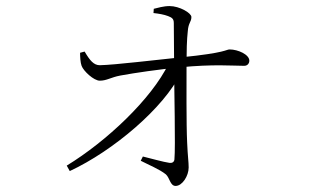

<svg xmlns="http://www.w3.org/2000/svg" viewBox="-20 -575 1040 633"><path d="M200 -29 210 -11C354 -78 521 -220 576 -334L578 -366L536 -365C479 -248 331 -109 200 -29ZM559 38C581 38 602 5 602 -23C602 -42 599 -58 597 -105C594 -165 595 -305 595 -372C595 -402 596 -446 599 -471C601 -501 611 -502 611 -519C611 -532 572 -555 539 -555C519 -555 500 -549 487 -546L486 -532C504 -530 521 -527 534 -522C547 -517 553 -513 553 -499C553 -468 554 -409 554 -363C554 -284 559 -90 555 -49C554 -41 548 -37 539 -38C518 -41 480 -52 451 -59L444 -45C469 -32 506 -17 527 0C540 12 541 38 559 38ZM309 -309C332 -309 345 -320 377 -326C426 -335 502 -346 573 -353C684 -364 748 -358 785 -358C796 -358 802 -366 802 -375C802 -395 765 -412 737 -412C725 -412 727 -401 577 -386C498 -378 359 -361 309 -360C289 -360 276 -376 259 -405L244 -401C244 -389 245 -368 249 -358C255 -341 289 -309 309 -309Z"/></svg>

Font: Source Han Serif CN VF
Style: Regular
Weight: 250
Designer: Ryoko NISHIZUKA 西塚涼子 (kana & ideographs); Frank Grießhammer (Latin, Greek & Cyrillic); Wenlong ZHANG 张文龙 (bopomofo); San
Foundry: Adobe
Version: Version 2.002;hotconv 1.1.0;makeotfexe 2.6.0